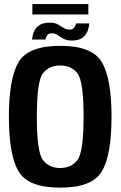

<svg xmlns="http://www.w3.org/2000/svg" viewBox="-20 -902 586 928"><path d="M271 5Q116.5 5 69.8 -73.5Q23 -152 23 -337.5Q23 -523 69.8 -601.8Q116.5 -680.5 271 -680.5Q425.5 -680.5 472.2 -601.5Q519 -522.5 519 -337.5Q519 -152 472.2 -73.5Q425.5 5 271 5ZM271 -90Q325 -90 354.5 -128.8Q384 -167.5 384 -337.5Q384 -509.5 354.5 -547.5Q325 -585.5 271 -585.5Q217 -585.5 187.5 -547.5Q158 -509.5 158 -337.5Q158 -167.5 187.5 -128.8Q217 -90 271 -90ZM327 -706Q303 -706 287.2 -714.8Q271.5 -723.5 258.8 -732.2Q246 -741 231.5 -741Q213.5 -741 206.8 -730.2Q200 -719.5 200 -711H135Q135.5 -725 142 -744.2Q148.5 -763.5 166.8 -778Q185 -792.5 221.5 -792.5Q244.5 -792.5 259.5 -784.2Q274.5 -776 287.2 -767.5Q300 -759 316 -759Q332 -759 339.2 -769.5Q346.5 -780 347 -789H411.5Q411 -775.5 404.8 -755.8Q398.5 -736 380.5 -721Q362.5 -706 327 -706ZM136.5 -832V-882.5H407V-832Z"/></svg>

Font: Anybody SemiBold
Style: Regular
Weight: 600
Designer: Tyler Finck
Foundry: Etcetera Type Company
Version: Version 1.010; ttfautohint (v1.8.3) -l 8 -r 50 -G 200 -x 14 